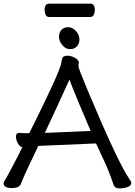

<svg xmlns="http://www.w3.org/2000/svg" viewBox="-27 -1024 744 1059"><path d="M220.2 -291 473.1 -301.8Q391.1 -491.2 356 -585Q278.3 -413.1 220.2 -291ZM633.3 15.1Q606.9 15.1 601.1 -1Q582 -57.1 561 -106.9L502.9 -232.9L184.1 -219.2Q101.1 -46.9 87.4 -7.8Q79.1 13.2 37.1 13.2Q-6.8 13.2 -6.8 -12.2Q-6.8 -20 -2.4 -26.1Q2 -32.2 6.1 -39.6Q10.3 -46.9 19.8 -64.9Q29.3 -83 48.8 -119.4Q68.4 -155.8 96.2 -211.9H99.1Q83 -211.9 72 -232.4Q61 -252.9 61 -270Q61 -291 79.1 -291Q98.1 -289.1 134.3 -289.1Q307.1 -633.8 312 -681.2Q314 -701.2 320.6 -709Q327.1 -716.8 346.2 -716.8Q362.3 -716.8 383.3 -706.8Q404.3 -696.8 408.2 -680.2L405.3 -660.2Q405.3 -647.9 458 -522Q624 -127 685.1 -39.1Q697.3 -22 697.3 -16.1Q697.3 0 676.8 7.6Q656.2 15.1 633.3 15.1ZM471.2 -930.2H243.2Q231 -930.2 225.1 -942.1Q219.2 -954.1 219.2 -967.8Q219.2 -1003.9 244.1 -1003.9H472.2Q496.1 -1003.9 496.1 -966.8Q496.1 -954.1 490.2 -942.1Q484.4 -930.2 471.2 -930.2ZM397.2 -768.1Q383.3 -752.9 359.1 -752.9Q335 -752.9 316.7 -775.4Q298.3 -797.9 298.3 -821Q298.3 -844.2 311.8 -859.1Q325.2 -874 349.1 -874Q373 -874 392.1 -852.5Q411.1 -831.1 411.1 -807.1Q411.1 -783.2 397.2 -768.1Z"/></svg>

Font: LXGW WenKai GB Screen
Style: Regular
Weight: 400
Designer: LXGW / Fontworks Inc.
Foundry: LXGW / Fontworks Inc.
Version: Version 1.321;February 19, 2024;FontCreator 14.0.0.2901 64-b